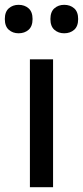

<svg xmlns="http://www.w3.org/2000/svg" viewBox="-24 -776 344 796"><path d="M100 0V-530H196V0ZM242 -638Q218 -638 201.5 -652.5Q185 -667 185 -697Q185 -727 201.5 -741.5Q218 -756 242 -756Q267 -756 283.5 -741.5Q300 -727 300 -697Q300 -667 283.5 -652.5Q267 -638 242 -638ZM53 -638Q29 -638 12.5 -652.5Q-4 -667 -4 -697Q-4 -727 12.5 -741.5Q29 -756 53 -756Q78 -756 94.5 -741.5Q111 -727 111 -697Q111 -667 94.5 -652.5Q78 -638 53 -638Z"/></svg>

Font: Orienta
Style: Regular
Weight: 400
Designer: Eduardo Rodriguez Tunni
Foundry: Eduardo Rodriguez Tunni
Version: Version 1.002; ttfautohint (v1.8.4.7-5d5b);gftools[0.9.23]